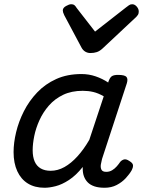

<svg xmlns="http://www.w3.org/2000/svg" viewBox="-20 -868 674 905"><path d="M190 17Q144 17 111.5 -3Q79 -23 61.5 -61Q44 -99 44 -151Q44 -195 56 -245Q68 -295 92.5 -343.5Q117 -392 155 -432Q193 -472 245 -495.5Q297 -519 364 -519Q399 -519 431 -508Q463 -497 490 -479L491 -483Q498 -503 507.5 -509Q517 -515 536 -515Q568 -515 576 -505.5Q584 -496 578 -476L461 -119Q458 -108 455.5 -93.5Q453 -79 458 -68.5Q463 -58 481 -58Q496 -58 508.5 -65.5Q521 -73 530.5 -84Q540 -95 546 -104Q552 -112 563 -116Q574 -120 590 -109Q607 -99 607 -88Q607 -77 601 -66Q591 -48 573 -28.5Q555 -9 530 4Q505 17 473 17Q445 17 425.5 10.5Q406 4 394 -8Q382 -20 376 -36Q370 -52 370 -71Q370 -74 370 -76.5Q370 -79 370 -81Q338 -41 305 -19.5Q272 2 242.5 9.5Q213 17 190 17ZM134 -160Q134 -128 143.5 -106.5Q153 -85 172 -74Q191 -63 219 -63Q252 -63 283.5 -80.5Q315 -98 345 -131Q375 -164 401 -209L469 -414Q443 -429 419.5 -434.5Q396 -440 370 -440Q317 -440 277.5 -421Q238 -402 210.5 -370.5Q183 -339 166 -301.5Q149 -264 141.5 -227Q134 -190 134 -160ZM603 -848Q615 -848 624.5 -837Q634 -826 634 -814Q634 -804 630.5 -798.5Q627 -793 623 -789L464 -640Q450 -627 436.5 -622.5Q423 -618 406 -618Q393 -618 382 -624.5Q371 -631 364 -644L283 -796Q279 -804 277.5 -809.5Q276 -815 276 -819Q276 -831 291 -839.5Q306 -848 315 -848Q326 -848 331.5 -843Q337 -838 341 -831L428 -719L574 -833Q581 -838 587.5 -843Q594 -848 603 -848Z"/></svg>

Font: Playwrite RO
Style: Regular
Weight: 400
Designer: Veronika Burian, José Scaglione
Foundry: TypeTogether
Version: Version 1.002